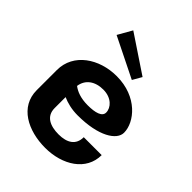

<svg xmlns="http://www.w3.org/2000/svg" viewBox="-213 -870 1010 1010"><g transform="rotate(45 291.5 -365.5)"><path d="M141.7 -669.2 365.8 -558.3 395 -609.2 186.7 -748.3ZM295.8 -516.7C165.8 -516.7 50 -440 50 -316.7V-166.7C50 -43.3 167.5 16.7 295.8 16.7C424.2 16.7 533.3 -51.7 533.3 -166.7H400C400 -109.2 359.2 -83.3 295.8 -83.3C232.5 -83.3 183.3 -105.8 183.3 -166.7V-248.3C213.3 -235 250.8 -225 295.8 -225C451.7 -225 533.3 -279.2 533.3 -333.3C533.3 -410.8 449.2 -516.7 295.8 -516.7ZM184.2 -332.5C191.7 -385.8 234.2 -416.7 295.8 -416.7C356.7 -416.7 391.7 -377.5 391.7 -341.7C391.7 -311.7 352.5 -300 295.8 -300C243.3 -300 208.3 -314.2 184.2 -332.5Z"/></g></svg>

Font: BoonHome
Style: Bold
Weight: 700
Designer: Sungsit Sawaiwan
Foundry: Sungsit Sawaiwan
Version: Version 0.2